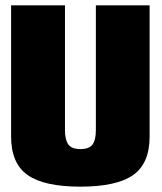

<svg xmlns="http://www.w3.org/2000/svg" viewBox="-20 -695 604 718"><path d="M280.5 3Q416.5 3 478 -40.5Q539.5 -84 539.5 -184.5V-675H338.5V-208.5Q338.5 -171.5 326 -154.5Q313.5 -137.5 280.5 -137.5Q248 -137.5 235.5 -154.8Q223 -172 223 -208.5V-675H21.5V-184.5Q21.5 -84 83.2 -40.5Q145 3 280.5 3Z"/></svg>

Font: Anybody Condensed Black
Style: Regular
Weight: 900
Width: 3
Designer: Tyler Finck
Foundry: Etcetera Type Company
Version: Version 1.113;gftools[0.9.25]